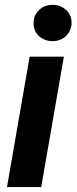

<svg xmlns="http://www.w3.org/2000/svg" viewBox="-20 -758 310 778"><path d="M116.2 -662.6C116.7 -640.6 124.5 -623 139.6 -610.4C154.8 -597.7 172.4 -591.3 191.4 -591.3C192.4 -591.3 193.4 -591.3 194.3 -591.3C217.3 -591.8 235.4 -599.6 249.5 -614.3C263.2 -628.9 270 -646 270 -665C270 -665.5 270 -666.5 270 -667.5C269.5 -688.5 261.7 -705.6 246.6 -718.8C231.4 -731.9 214.4 -738.3 194.8 -738.3C193.8 -738.3 192.9 -738.3 191.9 -738.3C170.9 -738.3 152.8 -731.4 138.2 -717.3C123.5 -703.1 116.2 -686 116.2 -665.5C116.2 -664.6 116.2 -663.6 116.2 -662.6ZM238.8 -528.3H100.1L8.3 0H147Z"/></svg>

Font: Roboto
Style: Bold Italic
Weight: 700
Italic angle: -12°
Designer: Google
Version: Version 2.137; 2017